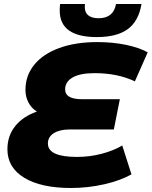

<svg xmlns="http://www.w3.org/2000/svg" viewBox="-20 -924 757 958"><path d="M305 -478Q305 -429 389 -429H578L548 -278H327Q278 -278 248.5 -259.5Q219 -241 219 -208Q219 -141 364 -141Q427 -141 486.5 -156.5Q546 -172 590 -198L636 -54Q581 -23 500 -4.5Q419 14 334 14Q185 14 101 -37Q17 -88 17 -179Q17 -247 56.5 -295.5Q96 -344 164 -367Q136 -385 121.5 -413.5Q107 -442 107 -475Q107 -547 151 -601Q195 -655 276 -684.5Q357 -714 465 -714Q542 -714 607.5 -700.5Q673 -687 717 -663L653 -518Q567 -559 452 -559Q380 -559 342.5 -537.5Q305 -516 305 -478ZM278 -871Q278 -893 280 -904H404Q403 -899 403 -889Q403 -861 421 -847Q439 -833 472 -833Q546 -833 559 -904H686Q672 -819 618 -779Q564 -739 463 -739Q278 -739 278 -871Z"/></svg>

Font: Montserrat Alternates ExtraBold
Style: Italic
Weight: 800
Italic angle: -11.3°
Designer: Julieta Ulanovsky
Foundry: Julieta Ulanovsky
Version: Version 7.200